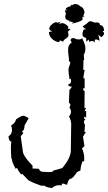

<svg xmlns="http://www.w3.org/2000/svg" viewBox="-20 -775 527 935"><path d="M35.3 -4.4Q33.1 -34.7 33.1 -54.7Q33.1 -75.2 35.3 -85.9Q22.1 -86.9 21.7 -111.3Q38.4 -122.1 38.4 -141.1Q38.4 -154.8 34 -164.1Q53.3 -174.3 58.2 -193.8Q83.6 -211.4 92.9 -211.4Q101.7 -211.4 119.7 -199.2L99.5 -164.1Q99.5 -140.1 87.2 -134.8L93.8 -127L81 -111.3L92 -33.2Q96.8 -10.3 139 32.2L137.7 45.4L169.3 46.9Q174.6 61.5 187.8 61.5L219 63Q239.7 63 239.7 55.7L283.2 43.5Q324.5 -5.9 324.9 -41.5Q326.7 -119.6 326.7 -171.4Q326.7 -187.5 316.1 -207.5Q325.8 -220.2 325.8 -231Q325.8 -240.7 317.9 -251.5Q322.7 -258.3 322.7 -264.2Q322.7 -270.5 315.7 -273.9L317.9 -335.9L330.2 -352.1Q311.7 -356 311.7 -361.3Q311.7 -363.3 319 -367.2Q326.2 -371.1 326.2 -379.4Q326.2 -389.6 324 -393.1Q323.6 -388.7 318.8 -388.7Q313.5 -419.4 313.5 -434.1Q313.5 -443.8 317.9 -454.3Q322.3 -464.8 322.3 -470.2Q322.3 -475.6 316.1 -475.6Q315.7 -495.1 313.7 -504.6Q311.7 -514.2 311.7 -535.6Q311.7 -557.1 329.3 -567.9L322.7 -580.1L330.2 -589.4H341.2Q350.8 -583 364 -583Q376.3 -583 379.8 -589.4Q390.4 -567.9 394.8 -551.8L395.7 -537.6Q395.7 -519 387.8 -508.8L390 -483.9Q386.4 -483.9 386.4 -480.5Q386.4 -457.5 385.6 -434.6L392.1 -435.1L385.6 -393.6L392.1 -394V-344.7L385.6 -345.2L385.1 -339.8Q385.1 -334 392.1 -331.5L391.3 -249L399.2 -249.5L391.3 -232.9L399.6 -235.4V-202.1L391.3 -207.5L388.6 -198.2L396.1 -193.8Q388.6 -188 388.6 -180.7Q388.6 -174.3 393.9 -167L391.3 -132.3L398.3 -132.8L384.2 -108.9L391.3 -63L379.4 -52.7Q390 -25.4 390 -10.3V10.7L382 10.3Q371.9 37.1 371.9 55.2L355.7 62.5Q333.3 95.2 324.9 95.2Q313.5 95.2 306.5 125L283.6 118.2L277.9 130.4L274.8 126.5Q244.5 126.5 235.3 140.1Q212 140.1 194.4 128.9L180.8 129.4Q145.6 117.7 118.4 103L89.8 72.8L82.3 73.7Q69.1 57.6 62.6 42.5L56.4 47.4Q37.9 13.7 37.9 0.5ZM267.4 -569.6Q247.7 -572.2 232.9 -586.3Q218.2 -600.4 218.2 -618.8L235.4 -623.2Q220 -626.7 220 -635.5Q220 -645.2 232.3 -655.9Q244.6 -666.7 252.5 -666.7Q257.3 -666.7 261.3 -664.1L274.5 -669.4L266.6 -655.7Q274.5 -662.3 282.8 -662.3Q296.9 -662.3 312.7 -645.2L310.9 -635.1L324.1 -634.2L310.9 -621L313.6 -605.6Q313.6 -598.2 309.8 -594.4Q306.1 -590.7 301.5 -587.6Q296.9 -584.5 292.7 -581.2Q288.5 -577.9 287.7 -571.8L272.3 -578.4ZM441.5 -566.1Q436.6 -575.3 428.3 -575.3Q421.7 -575.3 414.7 -570.9L412 -582.3L400.2 -571.8L399.3 -590.7Q381.3 -593.3 381.3 -608.7Q381.3 -616.2 387.4 -631.1L400.2 -633.3Q383.9 -640.3 383.9 -645.6Q383.9 -646.9 387.4 -649.6Q407.6 -663.2 410.3 -667.4Q412.9 -671.5 419.5 -671.5Q427 -671.5 441 -665L450.7 -665.8Q466.1 -665.8 466.1 -656.2L467 -652.7Q485 -652.7 487.2 -625.4L479.3 -623.2Q486.7 -617.9 486.7 -611.8Q486.7 -603.4 473.1 -593.8L459 -606.1L465.6 -576.2Q454.6 -583.2 448.1 -583.2Q440.6 -583.2 440.6 -573.1ZM318.3 -673.9Q297.4 -677.3 297.4 -694L301.2 -710.5Q296.4 -716.3 296.4 -721.7L297.1 -725.8L307.3 -722.1L299.1 -730.6Q306 -741.9 321.3 -743.6L323 -741.6L322.7 -748.4L325.8 -746.3L327.2 -752.8L331.3 -749.1Q332.6 -749.1 333 -751.5L337.1 -752.5L340.1 -750.4L337.7 -754.9L351.4 -755.2L368.2 -749.1L365.4 -746Q390.4 -740.9 391.8 -709.8L389.7 -710.5L385.9 -695.8L387 -694L391.4 -696.1Q387.6 -691 385.9 -691Q384.2 -691 383.5 -695.8Q381.5 -692 381.5 -686.9L381.8 -681.1Q381.8 -671.5 327.2 -658.8L338.4 -664.7L321 -671.1L320 -664.3Z"/></svg>

Font: Truetypewriter PolyglOTT
Style: Regular
Weight: 400
Designer: Sergey Beatoff a.k.a. Sam_T
Version: Version 3.76